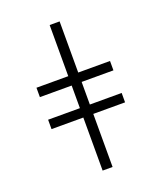

<svg xmlns="http://www.w3.org/2000/svg" viewBox="-140 -851 796 942"><g transform="rotate(-20 258.0 -380.0)"><path d="M284 -760V-493H450V-444H284V-326H450V-277H284V0H232V-277H66V-326H232V-444H66V-493H232V-760Z"/></g></svg>

Font: BC Sans Light
Style: Regular
Weight: 300
Designer: Monotype Design Team
Foundry: Monotype Imaging Inc.
Version: Version 2.000;GOOG;noto-source:20170915:90ef993387c0